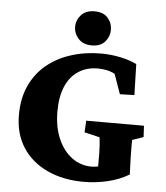

<svg xmlns="http://www.w3.org/2000/svg" viewBox="-54 -820 759 877"><g transform="rotate(5 325.0 -381.0)"><path d="M362.3 8.8Q267.6 8.8 194.8 -24.9Q122.1 -58.6 81.5 -121.1Q41 -183.6 41 -270.5Q41 -346.7 67.9 -404.8Q94.7 -462.9 142.1 -502Q189.5 -541 253.4 -561.5Q317.4 -582 391.6 -582Q437.5 -582 481.9 -572.3Q526.4 -562.5 554.7 -547.9L558.6 -406.2L492.2 -404.3L460 -495.1Q441.4 -504.9 420.9 -508.8Q400.4 -512.7 381.8 -512.7Q331.1 -512.7 293 -487.8Q254.9 -462.9 234.9 -416Q214.8 -369.1 214.8 -301.8Q214.8 -228.5 238.8 -174.8Q262.7 -121.1 302.7 -92.3Q342.8 -63.5 391.6 -63.5Q401.4 -63.5 416.5 -65.9Q431.6 -68.4 443.4 -73.2L421.9 -20.5V-125Q421.9 -141.6 420.4 -164.6Q418.9 -187.5 417 -200.2L346.7 -216.8L349.6 -270.5H614.3L617.2 -218.8L566.4 -201.2Q565.4 -188.5 565.9 -167.5Q566.4 -146.5 566.4 -127Q566.4 -113.3 567.4 -92.3Q568.4 -71.3 569.3 -43Q525.4 -16.6 471.2 -3.9Q417 8.8 362.3 8.8ZM344.7 -615.2Q304.7 -615.2 283.2 -639.2Q261.7 -663.1 261.7 -693.4Q261.7 -724.6 283.2 -748Q304.7 -771.5 344.7 -771.5Q384.8 -771.5 405.3 -748Q425.8 -724.6 425.8 -693.4Q425.8 -663.1 405.3 -639.2Q384.8 -615.2 344.7 -615.2Z"/></g></svg>

Font: Crimson Pro ExtraBold
Style: Regular
Weight: 800
Designer: Jacques Le Bailly
Foundry: Baron von Fonthausen
Version: Version 1.003